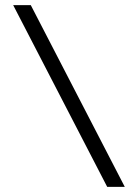

<svg xmlns="http://www.w3.org/2000/svg" viewBox="-20 -726 536 746"><path d="M396.5 0 31.2 -706.1H99.6L464.8 0Z"/></svg>

Font: Kay Pho Du
Style: Regular
Weight: 400
Designer: Victor Gaultney, Khu Oo Reh
Foundry: SIL International
Version: Version 3.000